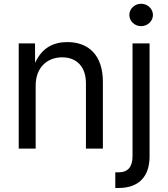

<svg xmlns="http://www.w3.org/2000/svg" viewBox="-20 -771 873 996"><path d="M165 -327.1C165 -420.4 224.1 -473.6 302.7 -473.6C378.9 -473.6 425.8 -423.3 425.8 -339.4V0H513.7V-346.7C513.7 -484.9 439.5 -552.7 329.1 -552.7C255.9 -552.7 197.3 -522 162.1 -444.8L161.6 -545.9H77.1V0H165ZM667.5 -545.9V39.1C667.5 93.3 645 123 594.2 123H578.1V204.1H595.7C701.7 204.1 756.3 143.1 755.9 39.1V-545.9ZM711.9 -635.3C745.6 -635.3 773.4 -661.1 773.4 -693.4C773.4 -725.6 745.6 -751.5 711.9 -751.5C678.7 -751.5 650.9 -725.6 650.9 -693.4C650.9 -661.1 678.7 -635.3 711.9 -635.3Z"/></svg>

Font: Raveo
Style: Regular
Weight: 400
Designer: Jakub Foglar, Rasmus Andersson (Inter)
Foundry: Jakubfoglar.com
Version: Version 1.100;Glyphs 3.2.3 (3260)